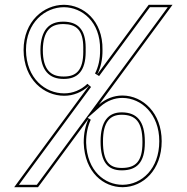

<svg xmlns="http://www.w3.org/2000/svg" viewBox="-20 -757 776 798"><path d="M328 -163C332 -40 410.7 21 489.1 21C489.7 21 490.4 21 491 21C574.3 20 652 -49.9 652 -170.2C652 -287.9 573.5 -359 490 -360C489.4 -360 488.9 -360 488.3 -360C453.6 -360 419.2 -346.8 391.2 -322L650 -673L697 -737H598L586 -721L383.8 -446.9C398.3 -475.1 406.7 -509.7 406 -550C408 -673 325 -736 247 -737C246.4 -737 245.8 -737 245.2 -737C162.8 -737 78 -669.1 78 -549C79 -425 164 -359 246 -359C246.6 -359 247.1 -359 247.7 -359C284.7 -359 321.5 -373.8 350.4 -401.5L86 -43L39 21H138L150 5L348.2 -263.8C335.2 -235.9 327.7 -202.4 328 -164ZM485.6 -59C436.3 -59 408 -83.3 408 -169C408 -251.5 437.8 -280 485.5 -280C486.4 -280 487.2 -280 488 -280C542 -279 572 -252 572 -168C572 -166.7 572 -165.3 572 -164C572 -84.2 542.1 -60 489 -59C487.9 -59 486.7 -59 485.6 -59ZM245 -657C295.4 -656 326.1 -634.4 326.1 -558.3C326.1 -555.9 326.1 -553.5 326 -551V-550C326.1 -547.4 326.1 -544.9 326.1 -542.4C326.1 -463.4 295.4 -439 246 -439C245.1 -439 244.1 -439 243.2 -439C191.8 -439 158 -466.5 158 -549C159 -629.5 190.8 -657 242.2 -657C243.1 -657 244.1 -657 245 -657ZM642 -678.9 142 -1 133 11H58.8L94 -37.1L358.4 -395.5L343.4 -408.7C316.4 -382.7 282 -369 247.7 -369C247.2 -369 246.7 -369 246.1 -369C169.5 -369 89 -430.2 88 -549C88 -663.9 168.4 -727 245.2 -727C245.7 -727 246.3 -727 246.9 -727C319.4 -726.1 397.9 -668.1 396 -550C396.6 -510.9 388.6 -478.2 374.9 -451.4L391.9 -440.9L594 -715L603 -727H677.2ZM351.3 -273.5 397.8 -314.5C424.1 -337.8 456.2 -350 488.3 -350C488.9 -350 489.4 -350 489.9 -350C567.4 -349.1 642 -283.2 642 -170.2C642 -54.5 568.2 10.1 490.9 11C490.3 11 489.7 11 489.1 11C416.4 11 341.8 -44.8 338 -163.2C338 -163.2 338 -163.7 338 -164.1C337.7 -201.1 345 -233.1 357.3 -259.6L344.5 -267.2ZM485.6 -49C486.8 -49 488 -49 489.2 -49C547.5 -50.1 582 -80.7 582 -164C582 -165.3 582 -166.8 582 -168.1C582 -255 547.9 -288.9 488.2 -290C487.3 -290 486.4 -290 485.5 -290C431.2 -290 398 -254.1 398 -169C398 -80.6 430.2 -49 485.6 -49ZM245.2 -667C244.2 -667 243.2 -667 242.2 -667C185 -667 149 -633 148 -549.1C148 -462.9 186.1 -429 243.2 -429C244.1 -429 245.3 -429 246.1 -429C300.9 -429 336.1 -460 336.1 -542.4C336.1 -544.9 336.1 -547.7 336 -550.1V-550.9C336.1 -553.2 336.1 -555.9 336.1 -558.3C336.1 -638.4 300.3 -665.9 245.2 -667Z"/></svg>

Font: Nordica Advanced
Style: RegularOL
Weight: 300
Version: Version 1.07